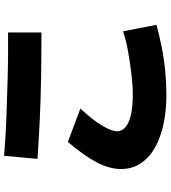

<svg xmlns="http://www.w3.org/2000/svg" viewBox="31 -834 818 920"><g transform="rotate(-90 440.0 -374.0)"><path d="M90 -202.2Q90 -257.8 121.7 -318.9Q153.3 -380 220 -457.8L380 -397.8Q326.7 -341.1 298.9 -295Q271.1 -248.9 271.1 -221.1Q271.1 -197.8 292.2 -180.6Q313.3 -163.3 352.8 -155Q392.2 -146.7 448.9 -146.7Q490 -146.7 541.7 -152.8Q593.3 -158.9 647.8 -168.3Q702.2 -177.8 750 -193.3L781.1 -33.3Q733.3 -20 675 -8.3Q616.7 3.3 557.8 8.9Q498.9 14.4 448.9 14.4Q340 14.4 258.3 -12.2Q176.7 -38.9 133.3 -87.8Q90 -136.7 90 -202.2ZM744.4 -584.4Q630 -584.4 528.3 -586.1Q426.7 -587.8 331.7 -592.2Q236.7 -596.7 138.9 -603.3L153.3 -763.3Q246.7 -755.6 339.4 -752.2Q432.2 -748.9 532.2 -746.1Q632.2 -743.3 744.4 -744.4Z"/></g></svg>

Font: Paperlogy 9 Black
Style: Regular
Weight: 900
Designer: redesigned by Lee Juim, glyphs from Gmarket Sans & Montserrat
Foundry: PT&
Version: Version 1.001